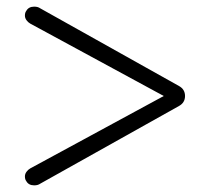

<svg xmlns="http://www.w3.org/2000/svg" viewBox="-20 -541 632 578"><path d="M83 17Q66 17 59 4Q55 -1 55 -10Q55 -17 59.5 -23.5Q64 -30 71 -34L473 -252L71 -470Q64 -474 59.5 -480.5Q55 -487 55 -494Q55 -503 59 -508Q66 -521 83 -521Q94 -521 101 -516L519 -282Q537 -272 537 -252Q537 -232 519 -222L101 12Q94 17 83 17Z"/></svg>

Font: Kodchasan ExtraLight
Style: Regular
Weight: 275
Version: Version 1.000; ttfautohint (v1.6)